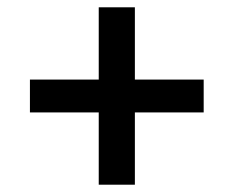

<svg xmlns="http://www.w3.org/2000/svg" viewBox="-20 -568 640 526"><path d="M349.5 -62H250.5V-260H62V-350H250.5V-548H349.5V-350H538V-260H349.5Z"/></svg>

Font: Lilex Medium
Style: Regular
Weight: 500
Designer: Mike Abbink, Paul van der Laan, Pieter van Rosmalen, Mikhael Khrustik
Foundry: Mikhael Khrustik
Version: Version 1.100